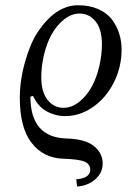

<svg xmlns="http://www.w3.org/2000/svg" viewBox="-20 -430 525 724"><path d="M54.7 -61Q54.7 -127 74.5 -196.8Q94.2 -266.6 121.1 -307.1Q189 -410.2 274.4 -410.2Q317.9 -410.2 350.8 -395.5Q383.8 -380.9 402.1 -356.4Q420.4 -332 429.4 -303.5Q438.5 -274.9 438.5 -243.2Q438.5 -177.7 409.7 -119.9Q380.9 -62 331.5 -27.1Q282.2 7.8 225.6 7.8Q189 7.8 156.2 -10Q123.5 -27.8 104.5 -68.4L94.7 -65.4Q94.7 88.4 231.4 92.3Q301.8 94.2 334.5 121.1Q367.2 147.9 367.2 186.5Q367.2 221.2 339.6 245.8Q312 270.5 270.5 273.4L267.6 246.1Q320.3 241.7 320.3 210Q320.3 189 299.3 179.7Q278.3 170.4 218.3 168.5Q143.1 166 98.9 108.4Q54.7 50.8 54.7 -61ZM135.7 -139.6Q135.7 -82.5 159.7 -53Q183.6 -23.4 219.7 -23.4Q250 -23.4 277.8 -45.2Q305.7 -66.9 326.2 -103.5Q344.2 -136.7 354.2 -179.4Q364.3 -222.2 364.3 -262.7Q364.3 -319.8 340.3 -349.4Q316.4 -378.9 280.3 -378.9Q250 -378.9 222.2 -357.2Q194.3 -335.4 173.8 -298.8Q155.8 -265.6 145.8 -222.9Q135.7 -180.2 135.7 -139.6Z"/></svg>

Font: Theano Modern
Style: Regular
Weight: 400
Designer: Alexey Kryukov
Version: Version 2.00